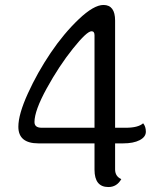

<svg xmlns="http://www.w3.org/2000/svg" viewBox="-20 -745 626 774"><path d="M148 -230H361V-603Q361 -619 349 -619Q330 -619 274 -549Q218 -479 168.5 -389Q119 -299 119 -253Q119 -230 148 -230ZM444 -230H487Q537 -230 557 -248Q568 -235 568 -214Q568 -193 543 -180Q518 -167 476 -167H444V-62Q444 -34 469 -23Q451 9 417 9Q361 9 361 -61V-167H135Q54 -167 54 -234Q54 -284 92.5 -368.5Q131 -453 184 -531.5Q237 -610 297.5 -667.5Q358 -725 397 -725Q444 -725 444 -662Z"/></svg>

Font: Laila
Style: Regular
Weight: 400
Designer: Hitesh Malaviya
Foundry: Indian Type Foundry
Version: Version 1.302;PS 1.0;hotconv 1.0.78;makeotf.lib2.5.61930; tt